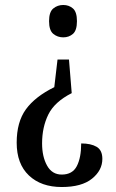

<svg xmlns="http://www.w3.org/2000/svg" viewBox="-20 -560 464 771"><path d="M268 -186Q199 -151 174 -100Q149 -49 149 16Q149 69 169 105Q189 141 228 141Q271 141 288.5 107Q306 73 306 16Q345 16 368 29.5Q391 43 391 78Q391 124 349.5 157.5Q308 191 228 191Q145 191 96 144.5Q47 98 47 13Q47 -70 84 -121Q121 -172 198 -210L211 -321H257ZM234 -540Q257 -540 273 -526Q289 -512 289 -475Q289 -438 273 -424Q257 -410 234 -410Q211 -410 194 -424Q177 -438 177 -475Q177 -512 194 -526Q211 -540 234 -540Z"/></svg>

Font: Noto Serif Thai ExtraCondensed Medium
Style: Regular
Weight: 500
Width: 2
Designer: Monotype Design Team
Foundry: Monotype Imaging Inc.
Version: Version 2.002; ttfautohint (v1.8.4.7-5d5b)